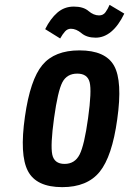

<svg xmlns="http://www.w3.org/2000/svg" viewBox="-20 -760 531 790"><path d="M82.6 -280.1Q60.1 -122.7 94.8 -56.4Q129.4 10 236.1 10Q338.9 10 390.1 -53.1Q441.3 -116.3 462.3 -268.7Q484.7 -426.1 449.4 -489.4Q414 -552.7 307 -552.7Q204.6 -552.7 154.4 -492.6Q104.3 -432.6 82.6 -280.1ZM202.4 -274Q217.9 -385.6 236.6 -421.4Q255.4 -457.1 297.9 -457.1Q339.9 -457.1 348.9 -421.4Q357.9 -385.6 342.4 -274Q327 -162.1 307.4 -123.9Q287.7 -85.6 245.7 -85.6Q203.3 -85.6 195.1 -123.9Q187 -162.1 202.4 -274ZM227.6 -601.7Q237.4 -619.3 247.5 -630.5Q257.6 -641.7 271.7 -641.7Q293.4 -641.7 315.3 -623.4Q337.1 -605 373.7 -605Q408.3 -605 438.1 -630.1Q467.9 -655.1 491.4 -704L430.9 -740.1Q423.7 -723.1 414.2 -709.9Q404.7 -696.6 387.7 -696.6Q365.3 -696.6 344.1 -714.7Q323 -732.9 283.6 -732.9Q244.7 -732.9 216 -708Q187.3 -683.1 165.9 -640Z"/></svg>

Font: Secuela ExtLt
Style: Italic
Weight: 200
Italic angle: -8°
Designer: Fernando Haro
Foundry: deFharo
Version: Version 1.704